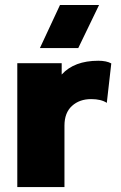

<svg xmlns="http://www.w3.org/2000/svg" viewBox="-20 -755 490 775"><path d="M377 -509.8Q409.7 -509.8 429.2 -499L411.1 -339.8Q388.2 -355 348.1 -355Q300.8 -355 270.5 -327.4Q240.2 -299.8 240.2 -248V0H49.8V-500H229V-454.1Q279.3 -509.8 377 -509.8ZM141.1 -561 222.2 -734.9H379.9L295.9 -561Z"/></svg>

Font: Human Sans Black
Style: Regular
Weight: 800
Designer: Tim Radville
Foundry: Continuum
Version: Version 1.000;FEAKit 1.0